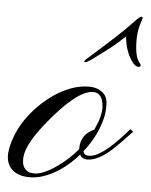

<svg xmlns="http://www.w3.org/2000/svg" viewBox="-106 -635 531 675"><g transform="rotate(5 159.5 -297.0)"><path d="M378.4 -424.8Q378.4 -418.9 370.6 -418.9Q354.5 -418.9 336.9 -452.6Q331.1 -463.9 327.1 -476.6Q320.8 -494.6 318.4 -521.5Q282.2 -487.8 253.9 -466.8L201.2 -427.7Q187.5 -418.9 182.6 -418.9Q179.7 -418.9 179.7 -420.7Q179.7 -422.4 180.2 -423.6Q180.7 -424.8 182.9 -427Q185.1 -429.2 189.5 -433.1Q297.4 -528.8 324.7 -557.6Q352.1 -586.4 357.4 -590.8Q362.8 -595.2 366.7 -595.2Q370.6 -595.2 370.6 -591.8Q370.6 -588.9 367.2 -579.1Q356 -546.9 356 -513.7Q356 -455.6 372.1 -435.5Q378.4 -427.2 378.4 -424.8ZM219.7 -78.6Q201.7 -78.6 193.4 -93.3Q135.3 -27.3 67.9 -5.9Q45.4 1 24.2 1Q2.9 1 -12.2 -3.9Q-27.3 -8.8 -37.1 -17.6Q-76.7 -51.8 -44.9 -135.3Q-32.7 -168 -13.4 -196.3Q5.9 -224.6 30 -248.8Q54.2 -272.9 82 -292Q145 -334.5 205.1 -334.5Q231 -334.5 249.8 -321Q268.6 -307.6 270 -282.5Q271.5 -257.3 267.1 -235.4Q262.7 -213.4 253.9 -191.4Q236.3 -146.5 204.1 -106.4Q207.5 -92.3 222.9 -92.3Q238.3 -92.3 252.2 -99.4Q266.1 -106.4 280 -116.9Q293.9 -127.4 307.4 -140.4Q320.8 -153.3 332 -165L350.6 -185.5Q358.4 -194.8 361.8 -198.2L372.6 -189.9Q366.2 -184.1 356.4 -173.3Q346.7 -162.6 334.5 -150.4L308.6 -125Q258.3 -78.6 219.7 -78.6ZM17.1 -17.6Q24.9 -13.7 39.1 -13.7Q70.8 -13.7 120.6 -49.3Q158.7 -76.7 188.5 -112.3V-114.3Q188.5 -155.8 219.7 -176.8Q228 -182.6 235.4 -185.1Q258.8 -234.9 257.3 -266.6Q254.4 -316.9 220.2 -316.9Q162.6 -316.9 58.6 -187Q-8.3 -103 -4.4 -56.2Q-4.4 -29.3 17.1 -17.6Z"/></g></svg>

Font: Pinyon Script
Style: Regular
Weight: 400
Designer: Nicole Fally
Foundry: Nicole Fally
Version: Version 1.005